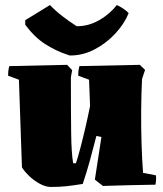

<svg xmlns="http://www.w3.org/2000/svg" viewBox="-20 -732 648 761"><path d="M182 9Q161 9 138 -3.5Q115 -16 96 -34Q77 -52 67 -69Q64 -156 61 -242.5Q58 -329 55 -416L12 -432Q12 -442 13 -451Q14 -460 17 -470L246 -475L266 -454L261 -426Q261 -290 262 -207Q263 -124 270 -85H281Q289 -109 299 -147Q309 -185 319 -228.5Q329 -272 337 -312Q336 -338 335 -364Q334 -390 333 -416L290 -432Q290 -442 291 -451Q292 -460 295 -470L534 -475L555 -455L543 -419Q540 -360 539.5 -293.5Q539 -227 541 -163Q543 -99 547 -47L598 -37Q599 -28 598.5 -18.5Q598 -9 596 0Q544 1 492 2Q440 3 388 5L356 -20L382 -189L362 -193Q348 -138 336 -94.5Q324 -51 308 -3Q271 3 243.5 6Q216 9 182 9ZM257 -512 245 -516Q202 -530 159.5 -557Q117 -584 80 -634V-652L178 -712Q200 -689 226.5 -668.5Q253 -648 284 -628Q332 -628 374 -652.5Q416 -677 443 -712Q455 -707 469 -697.5Q483 -688 490 -680Q473 -638 437.5 -599.5Q402 -561 355.5 -536.5Q309 -512 257 -512Z"/></svg>

Font: Labrada Black
Style: Regular
Weight: 900
Designer: Mercedes Jáuregui
Foundry: Omnibus-Type Team
Version: Version 1.000; ttfautohint (v1.8.4.7-5d5b)